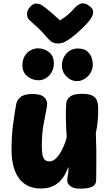

<svg xmlns="http://www.w3.org/2000/svg" viewBox="-20 -1114 662 1148"><path d="M222 13Q178 13 145.5 -3.5Q113 -20 91.5 -50.5Q70 -81 59.5 -123.5Q49 -166 49 -217Q49 -297 57 -361.5Q65 -426 77 -492Q81 -515 102.5 -533.5Q124 -552 175 -552Q225 -552 245.5 -531.5Q266 -511 261 -479Q254 -437 246.5 -402Q239 -367 234.5 -329.5Q230 -292 230 -242Q230 -209 234 -188.5Q238 -168 248 -158.5Q258 -149 275 -149Q293 -149 308.5 -161.5Q324 -174 337 -194.5Q350 -215 361 -240.5Q372 -266 379 -292Q375 -348 374 -402.5Q373 -457 376 -497Q378 -520 399 -536.5Q420 -553 469 -553Q514 -553 534.5 -541Q555 -529 561 -509.5Q567 -490 567 -468Q567 -450 566.5 -431.5Q566 -413 564.5 -394Q563 -375 560 -356Q557 -337 553 -318Q557 -211 556 -147.5Q555 -84 555 -39Q555 -9 531 2.5Q507 14 460 14Q417 14 399.5 -2Q382 -18 382 -34Q382 -44 384 -55.5Q386 -67 388 -82Q390 -97 389 -116Q382 -98 371 -76Q360 -54 341.5 -33.5Q323 -13 294 0Q265 13 222 13ZM211 -634Q173 -634 143.5 -658Q114 -682 114 -724Q114 -757 128 -779.5Q142 -802 163.5 -813.5Q185 -825 207 -825Q245 -825 273.5 -802Q302 -779 302 -733Q302 -707 289.5 -684Q277 -661 256 -647.5Q235 -634 211 -634ZM439 -629Q405 -629 377.5 -656.5Q350 -684 350 -724Q350 -747 361 -770Q372 -793 393.5 -808.5Q415 -824 445 -824Q483 -824 502.5 -806.5Q522 -789 528.5 -767Q535 -745 535 -729Q535 -702 521.5 -679Q508 -656 486 -642.5Q464 -629 439 -629ZM428 -1068Q440 -1082 460.5 -1091Q481 -1100 506 -1084Q532 -1068 536 -1050.5Q540 -1033 529 -1013Q517 -991 495 -968Q473 -945 450 -924.5Q427 -904 410 -891Q388 -875 369 -864.5Q350 -854 326 -854Q301 -854 286 -866Q271 -878 258 -893Q239 -917 214 -941Q189 -965 156 -994Q142 -1007 141.5 -1029.5Q141 -1052 160 -1073Q180 -1095 198.5 -1093Q217 -1091 230 -1083Q254 -1067 286 -1039.5Q318 -1012 339 -992Q356 -1003 371 -1014Q386 -1025 400 -1038.5Q414 -1052 428 -1068Z"/></svg>

Font: Playpen Sans ExtraBold
Style: Regular
Weight: 800
Designer: Laura Meseguer, Veronika Burian, José Scaglione
Foundry: TypeTogether
Version: Version 1.001